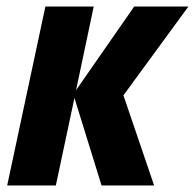

<svg xmlns="http://www.w3.org/2000/svg" viewBox="-20 -568 597 588"><path d="M2 0H151L208 -268L291 0H452L358 -276L557 -548H391L213 -292L267 -548H119Z"/></svg>

Font: Noto Sans Display SemiCondensed Extra
Style: Italic
Weight: 800
Width: 4
Italic angle: -12°
Designer: Monotype Design Team
Foundry: Monotype Imaging Inc.
Version: Version 1.900